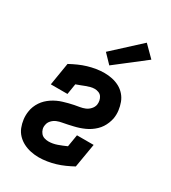

<svg xmlns="http://www.w3.org/2000/svg" viewBox="-191 -881 883 989"><g transform="rotate(30 250.0 -387.0)"><path d="M198 8Q174 8 150.5 3Q127 -2 106.5 -12.5Q86 -23 70 -39.5Q54 -56 45.5 -77.5Q37 -99 34 -123Q31 -147 35 -171Q37 -186 43 -201Q49 -216 58 -229.5Q67 -243 78.5 -254Q90 -265 103.5 -274Q117 -283 132 -290Q147 -297 162 -301.5Q177 -306 192 -310Q207 -314 222.5 -317Q238 -320 253.5 -322.5Q269 -325 283.5 -331Q298 -337 309.5 -349.5Q321 -362 324 -377Q326 -390 323.5 -402Q321 -414 314.5 -423.5Q308 -433 296.5 -437.5Q285 -442 273 -442Q260 -442 247.5 -438.5Q235 -435 223 -430.5Q211 -426 198.5 -421Q186 -416 174 -412V-411Q174 -411 174 -411Q174 -411 174 -411L164 -349H65L87 -483Q109 -495 132.5 -505.5Q156 -516 179.5 -523Q203 -530 227.5 -534Q252 -538 276 -538Q300 -538 323 -533Q346 -528 365.5 -517.5Q385 -507 400 -490Q415 -473 423 -451.5Q431 -430 434 -406.5Q437 -383 433 -359Q430 -344 424 -329Q418 -314 409.5 -301Q401 -288 389 -276.5Q377 -265 363.5 -256Q350 -247 335.5 -240.5Q321 -234 306 -229Q291 -224 275.5 -220.5Q260 -217 245 -213.5Q230 -210 214.5 -207.5Q199 -205 184 -199Q169 -193 157.5 -180.5Q146 -168 144 -153Q141 -140 144.5 -127.5Q148 -115 156 -105.5Q164 -96 176 -92Q188 -88 201 -88Q226 -88 251.5 -97Q277 -106 301 -117L313 -189H412L388 -47Q366 -35 342.5 -24.5Q319 -14 295.5 -7Q272 0 247 4Q222 8 198 8ZM277 -584 227 -636 386 -782 450 -718Z"/></g></svg>

Font: Iosevka Slab
Style: Bold Italic
Weight: 700
Italic angle: -9°
Monospace: yes
Designer: Belleve Invis
Foundry: Belleve Invis
Version: Version 11.1.0; ttfautohint (v1.8.3)